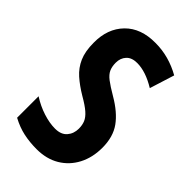

<svg xmlns="http://www.w3.org/2000/svg" viewBox="-224 -800 885 885"><g transform="rotate(45 219.0 -357.0)"><path d="M408 -209Q408 -145 382 -95.5Q356 -46 309 -18Q262 10 198 10Q153 10 113 1.5Q73 -7 32 -29V-169Q71 -144 113 -130.5Q155 -117 191 -117Q230 -117 249.5 -139.5Q269 -162 269 -195Q269 -218 261.5 -236Q254 -254 233.5 -272Q213 -290 173 -313Q131 -338 100.5 -365Q70 -392 53.5 -429.5Q37 -467 37 -523Q36 -614 90 -669.5Q144 -725 240 -724Q284 -724 325.5 -712.5Q367 -701 406 -679L368 -558Q301 -599 245 -599Q210 -599 192 -579.5Q174 -560 174 -530Q174 -505 182 -487Q190 -469 211.5 -452.5Q233 -436 274 -412Q341 -373 374.5 -326.5Q408 -280 408 -209Z"/></g></svg>

Font: Noto Sans Myanmar ExtraCondensed
Style: Bold
Weight: 700
Width: 2
Designer: Monotype Design Team
Foundry: Monotype Imaging Inc.
Version: Version 2.107; ttfautohint (v1.8.4.7-5d5b)